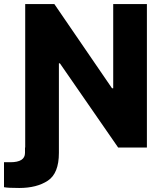

<svg xmlns="http://www.w3.org/2000/svg" viewBox="-50 -727 797 946"><path d="M74.2 0V-707H217.8L502 -292H507.8V-707H673.8V0H532.2L245.1 -415H240.2V26.4Q240.2 127 185.8 163.1Q131.3 199.2 44.9 199.2Q-11.7 199.2 -30.3 195.3V72.3H-19.5H1Q73.2 72.3 73.2 26.4V0Z"/></svg>

Font: Pretendard Std ExtraBold
Style: Regular
Weight: 800
Designer: Base glyphs from Inter by Rasmus Andersson; Hangeul glyphs from Noto Sans CJK(Source Han Sans) by Jang Soo-young and Kan
Foundry: Kil Hyung-jin
Version: Version 1.309